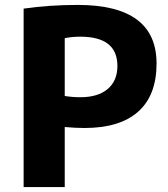

<svg xmlns="http://www.w3.org/2000/svg" viewBox="-20 -760 682 780"><path d="M243 -244V0H76V-725Q180 -740 296 -740Q616 -740 616 -502Q616 -373 541.5 -306.5Q467 -240 323 -240Q287 -240 243 -244ZM243 -370Q275 -365 306 -365Q378 -365 417.5 -398.5Q457 -432 457 -492Q457 -611 306 -611Q273 -611 243 -605Z"/></svg>

Font: Mplus 1p ExtraBold
Style: Regular
Weight: 800
Version: Version 1.061